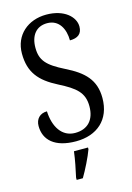

<svg xmlns="http://www.w3.org/2000/svg" viewBox="-139 -793 746 1083"><g transform="rotate(-15 234.0 -251.5)"><path d="M223 10C345 10 429 -61 429 -188C429 -294 372 -349 269 -400C169 -450 137 -485 137 -559C137 -630 172 -676 236 -676C306 -676 336 -615 336 -549C382 -549 408 -568 408 -611C408 -667 349 -724 244 -724C137 -724 55 -655 55 -547C55 -437 105 -378 207 -326C303 -277 346 -242 346 -162C346 -82 303 -37 230 -37C153 -37 111 -105 107 -196C66 -196 40 -169 40 -128C40 -46 99 10 223 10ZM169 208V221H205C230 179 263 113 278 71V61H196C190 110 179 163 169 208Z"/></g></svg>

Font: Noto Serif Devanagari Condensed
Style: Regular
Weight: 400
Width: 3
Designer: Universal Thirst, Indian Type Foundry and the Monotype Design Team
Foundry: Monotype Imaging Inc.
Version: Version 2.004